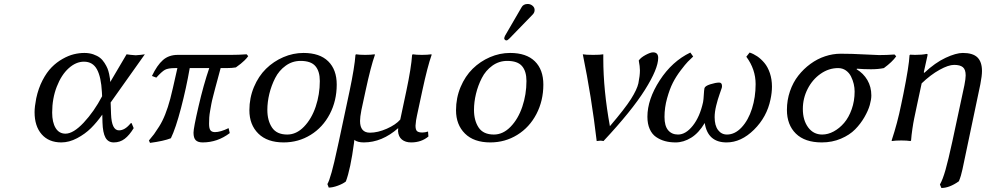

<svg xmlns="http://www.w3.org/2000/svg" viewBox="-20 -706 4956 965"><path d="M636.2 -85.9 641.1 -87.9 651.9 -62Q630.4 -26.4 606.7 -8.3Q583 9.8 551.8 9.8Q523.4 9.8 510 -14.6Q496.6 -39.1 495.1 -90.8L494.1 -129.9Q466.8 -91.3 437.3 -62Q407.7 -32.7 367.7 -11.5Q327.6 9.8 288.1 9.8Q225.1 9.8 189.5 -31Q153.8 -71.8 153.8 -142.1Q153.8 -169.4 162.1 -211.9Q172.9 -262.2 193.8 -302.5Q214.8 -342.8 239.7 -367.9Q264.6 -393.1 294.4 -409.9Q324.2 -426.8 351.1 -433.3Q377.9 -439.9 403.8 -439.9Q428.7 -439.9 449 -432.9Q469.2 -425.8 482.2 -415.8Q495.1 -405.8 505.1 -390.1Q515.1 -374.5 520 -362.5Q524.9 -350.6 528.6 -333.7Q532.2 -316.9 532.7 -310.5Q533.2 -304.2 534.2 -293.9L616.2 -433.1Q619.1 -432.6 636.2 -430.4Q653.3 -428.2 662.1 -428.2Q670.9 -428.2 688 -430.4Q705.1 -432.6 708 -433.1L536.1 -190.9L538.1 -132.8Q541 -50.8 578.1 -50.8Q607.9 -50.8 636.2 -85.9ZM309.1 -34.2Q348.6 -34.2 400.6 -89.6Q452.6 -145 493.2 -222.2L492.2 -243.2Q488.3 -318.8 467.3 -357.4Q446.3 -396 401.9 -396Q361.8 -396 325.2 -363Q288.6 -330.1 265.4 -270.5Q242.2 -210.9 242.2 -140.1Q242.2 -91.3 259.5 -62.7Q276.9 -34.2 309.1 -34.2Z M871.6 -363.8H859.9Q824.7 -363.8 808.8 -355Q793 -346.2 765.6 -315.9L743.7 -324.2Q769.5 -378.4 799.1 -404.3Q828.6 -430.2 873.5 -430.2H1141.6Q1179.2 -430.2 1219.7 -433.1L1227.5 -423.8Q1219.7 -412.6 1208.7 -402.1Q1197.8 -391.6 1190.2 -385.7Q1182.6 -379.9 1165.5 -367.2Q1147 -363.8 1117.7 -363.8H1088.9Q1085 -348.1 1075 -312Q1064.9 -275.9 1061.8 -263.2Q1058.6 -250.5 1051.5 -223.4Q1044.4 -196.3 1042.2 -183.3Q1040 -170.4 1036.4 -150.6Q1032.7 -130.9 1031.7 -115.2Q1030.8 -99.6 1030.8 -84Q1030.8 -60.1 1037.8 -51Q1044.9 -42 1060.5 -42Q1087.9 -42 1128.9 -62L1134.8 -37.1Q1073.2 9.8 998.5 9.8Q975.1 9.8 963.9 -1.2Q952.6 -12.2 952.6 -39.1Q952.6 -62.5 977.8 -171.1Q1002.9 -279.8 1031.7 -363.8H933.6Q916 -262.7 889.6 -162.1Q863.3 -61.5 838.9 -11.2Q803.7 2.9 733.9 12.2L728.5 0Q745.1 -19.5 754.2 -31.7Q763.2 -43.9 779.8 -70.1Q796.4 -96.2 810.3 -131.1Q824.2 -166 835.9 -210Q844.2 -240.7 871.6 -363.8Z M1505.4 -439.9Q1586.9 -439.9 1629.6 -397.9Q1672.4 -356 1672.4 -280.8Q1672.4 -199.7 1637.5 -132.8Q1602.5 -65.9 1541.3 -28.1Q1480 9.8 1405.8 9.8Q1323.2 9.8 1278.3 -34.7Q1233.4 -79.1 1233.4 -151.9Q1233.4 -213.9 1256.3 -268.6Q1279.3 -323.2 1317.1 -360.4Q1355 -397.5 1404.1 -418.7Q1453.1 -439.9 1505.4 -439.9ZM1490.7 -399.9Q1449.2 -399.9 1415.8 -375.7Q1382.3 -351.6 1363 -313.7Q1343.8 -275.9 1333.7 -234.4Q1323.7 -192.9 1323.7 -153.8Q1323.7 -100.1 1347.2 -64.9Q1370.6 -29.8 1423.8 -29.8Q1469.7 -29.8 1507.8 -69.1Q1545.9 -108.4 1566.7 -169.9Q1587.4 -231.4 1587.4 -298.8Q1587.4 -348.1 1564.9 -374Q1542.5 -399.9 1490.7 -399.9Z M1817.4 -250 1796.4 -152.8Q1789.6 -117.7 1789.6 -98.1Q1789.6 -39.1 1839.4 -39.1Q1878.9 -39.1 1924.1 -59.1Q1969.2 -79.1 1991.7 -105L2022.5 -250Q2046.9 -365.2 2051.3 -430.2L2054.7 -433.1Q2071.8 -430.2 2100.6 -430.2Q2128.4 -430.2 2148.4 -433.1L2149.4 -430.2Q2128.9 -372.6 2102.5 -250L2075.7 -125Q2070.3 -102.5 2068.4 -74.2Q2068.4 -53.2 2076.4 -46.6Q2084.5 -40 2102.5 -40Q2116.2 -40 2131.3 -44.9L2133.3 -20Q2097.7 9.8 2046.4 9.8Q2017.6 9.8 2000 -4.6Q1982.4 -19 1980.5 -46.9Q1980.5 -57.1 1981.4 -62Q1899.9 9.8 1808.6 9.8Q1778.3 9.8 1761.7 -2Q1761.7 -6.3 1760.7 -1.5Q1760.7 1.5 1759.3 12.2Q1741.7 144 1718.3 206.1Q1703.6 217.8 1677.7 227.3Q1651.9 236.8 1632.3 236.8L1625.5 219.2Q1643.6 188.5 1674.8 42Q1679.7 19.5 1682.6 6.8L1737.3 -250Q1762.2 -368.7 1766.6 -430.2L1769.5 -433.1Q1786.1 -430.2 1815.4 -430.2Q1843.3 -430.2 1863.3 -433.1L1864.3 -430.2Q1843.8 -372.6 1817.4 -250Z M2543.9 -439.9Q2625.5 -439.9 2668.2 -397.9Q2710.9 -356 2710.9 -280.8Q2710.9 -199.7 2676 -132.8Q2641.1 -65.9 2579.8 -28.1Q2518.6 9.8 2444.3 9.8Q2361.8 9.8 2316.9 -34.7Q2272 -79.1 2272 -151.9Q2272 -213.9 2294.9 -268.6Q2317.9 -323.2 2355.7 -360.4Q2393.6 -397.5 2442.6 -418.7Q2491.7 -439.9 2543.9 -439.9ZM2529.3 -399.9Q2487.8 -399.9 2454.3 -375.7Q2420.9 -351.6 2401.6 -313.7Q2382.3 -275.9 2372.3 -234.4Q2362.3 -192.9 2362.3 -153.8Q2362.3 -100.1 2385.7 -64.9Q2409.2 -29.8 2462.4 -29.8Q2508.3 -29.8 2546.4 -69.1Q2584.5 -108.4 2605.2 -169.9Q2626 -231.4 2626 -298.8Q2626 -348.1 2603.5 -374Q2581.1 -399.9 2529.3 -399.9ZM2632.3 -686Q2646 -686 2656.5 -677.2Q2667 -668.5 2667 -655.8Q2667 -642.6 2657.2 -632.8L2539.1 -511.2Q2530.8 -502.9 2525.4 -502.9Q2520.5 -502.9 2517.3 -506.3Q2514.2 -509.8 2514.2 -514.2Q2514.2 -515.6 2515.9 -520Q2517.6 -524.4 2518.1 -525.9L2601.1 -668.9Q2609.9 -686 2632.3 -686Z M3012.2 -433.1V-410.2Q3012.2 -253.9 3045.4 -71.8Q3121.6 -161.1 3151.6 -208.7Q3181.6 -256.3 3188.5 -287.1Q3196.3 -325.7 3196.3 -352.1Q3196.3 -371.6 3190.4 -401.9Q3200.2 -416.5 3224.6 -429.7Q3249 -442.9 3262.2 -442.9Q3288.1 -442.9 3288.1 -415Q3288.1 -360.4 3221.4 -254.4Q3154.8 -148.4 3013.2 2.9Q3003.9 1 2997.1 1L2979 2.9Q2953.1 -218.8 2909.2 -433.1Q2924.3 -430.2 2961.4 -430.2Q2998 -430.2 3012.2 -433.1Z M3852.5 -206.1Q3834.5 -118.2 3769.8 -54.2Q3705.1 9.8 3631.8 9.8Q3537.1 9.8 3522 -87.9Q3492.2 -37.6 3453.9 -13.9Q3415.5 9.8 3376 9.8Q3346.7 9.8 3322.3 3.2Q3297.9 -3.4 3277.3 -17.6Q3256.8 -31.7 3245.4 -57.6Q3233.9 -83.5 3233.9 -119.1Q3233.9 -206.5 3295.9 -302.2Q3357.9 -397.9 3449.7 -441.9L3463.9 -421.9Q3449.2 -408.2 3437 -395.8Q3424.8 -383.3 3401.1 -352.1Q3377.4 -320.8 3361.6 -289.6Q3345.7 -258.3 3332.8 -211.9Q3319.8 -165.5 3319.8 -118.2Q3319.8 -73.2 3338.1 -51.5Q3356.4 -29.8 3387.7 -29.8Q3426.8 -29.8 3462.2 -74.5Q3497.6 -119.1 3513.7 -192.9Q3516.1 -205.6 3517.3 -229Q3518.6 -252.4 3520.5 -262.2Q3522.9 -273.9 3550.3 -282.5Q3577.6 -291 3594.7 -291Q3608.9 -291 3608.9 -272.9Q3608.9 -272 3608.4 -269.3Q3607.9 -266.6 3607.9 -265.1Q3606.9 -261.2 3597.2 -234.1Q3587.4 -207 3579.6 -175Q3571.8 -143.1 3571.8 -117.2Q3571.8 -75.2 3588.9 -52.5Q3606 -29.8 3633.8 -29.8Q3673.8 -29.8 3707.5 -65.9Q3741.2 -102.1 3759.5 -159.9Q3777.8 -217.8 3777.8 -283.2Q3777.8 -357.9 3731 -420.9L3747.6 -441.9Q3767.1 -435.5 3785.9 -422.9Q3804.7 -410.2 3821.8 -389.9Q3838.9 -369.6 3849.4 -338.6Q3859.9 -307.6 3859.9 -271Q3859.9 -240.2 3852.5 -206.1Z M4422.4 -363.8Q4394 -357.9 4357.4 -357.9Q4320.8 -357.9 4287.1 -360.8L4285.2 -357.9Q4319.3 -337.9 4339.4 -303.7Q4359.4 -269.5 4359.4 -226.1Q4359.4 -206.1 4351.6 -178.2Q4343.8 -150.4 4324.5 -116.9Q4305.2 -83.5 4277.8 -55.7Q4250.5 -27.8 4206.5 -9Q4162.6 9.8 4110.4 9.8Q4025.4 9.8 3980.2 -34.4Q3935.1 -78.6 3935.1 -153.8Q3935.1 -202.6 3950.4 -247.3Q3965.8 -292 3992.4 -325.9Q4019 -359.9 4053.5 -385Q4087.9 -410.2 4127 -423.1Q4166 -436 4205.1 -436Q4261.7 -436 4321.8 -432.6Q4381.8 -429.2 4398.4 -429.2Q4437.5 -429.2 4476.1 -432.1L4484.4 -422.9Q4464.4 -394.5 4422.4 -363.8ZM4192.4 -363.8Q4145.5 -363.8 4104.5 -335.2Q4063.5 -306.6 4039.3 -259.3Q4015.1 -211.9 4015.1 -158.2Q4015.1 -102.1 4041.7 -65.9Q4068.4 -29.8 4112.3 -29.8Q4141.6 -29.8 4170.4 -45.4Q4199.2 -61 4222.7 -88.4Q4246.1 -115.7 4260.7 -157Q4275.4 -198.2 4275.4 -246.1Q4275.4 -264.6 4271 -283.7Q4266.6 -302.7 4257.3 -321.5Q4248 -340.3 4231.2 -352.1Q4214.4 -363.8 4192.4 -363.8Z M4775.4 -379.9Q4747.1 -379.9 4702.4 -355.2Q4657.7 -330.6 4612.3 -287.1L4589.4 -180.2Q4578.6 -129.4 4574.5 -109.4Q4570.3 -89.4 4565.7 -58.1Q4561 -26.9 4559.1 0L4556.2 2.9Q4538.1 0 4510.3 0Q4480.5 0 4462.4 2.9L4461.4 0Q4490.7 -87.9 4509.3 -180.2L4520.5 -233.9Q4548.8 -374.5 4551.3 -428.2L4554.2 -431.2Q4561 -430.2 4579.1 -430.2Q4615.7 -430.2 4637.2 -435.1Q4642.1 -435.1 4642.1 -431.2Q4642.1 -426.8 4641.1 -424.8L4623 -342.8L4625.5 -339.8Q4680.2 -391.1 4732.7 -415.5Q4785.2 -439.9 4819.3 -439.9Q4869.6 -439.9 4892.6 -417.5Q4915.5 -395 4915.5 -349.1Q4915.5 -324.7 4907.2 -282.2L4817.4 145Q4810.5 178.7 4799.3 205.1Q4752 238.8 4711.4 238.8L4704.1 221.2Q4718.3 196.8 4732.2 147.7Q4746.1 98.6 4766.1 6.8L4827.1 -277.8Q4833.5 -310.5 4833.5 -327.1Q4833.5 -356.9 4819.3 -368.4Q4805.2 -379.9 4775.4 -379.9Z"/></svg>

Font: Linear Smooth
Style: Italic
Weight: 400
Designer: Philipp H. Poll, Flanker
Foundry: Philipp H. Poll, reworked by Flanker
Version: Version 1.061 | FøM Fix